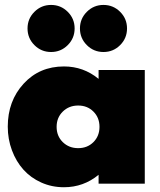

<svg xmlns="http://www.w3.org/2000/svg" viewBox="-20 -752 655 786"><path d="M11.8 -233.6Q11.8 -338.6 76.6 -409.3Q141.4 -480 241.8 -480Q321.8 -480 383.6 -429.1V-465.5H572.7V0H383.6V-36.4Q321.8 14.5 241.8 14.5Q191.8 14.5 148.9 -4.8Q105.9 -24.1 75.9 -57.5Q45.9 -90.9 28.9 -136.6Q11.8 -182.3 11.8 -233.6ZM257.3 -567.3Q229.1 -539.1 189.1 -539.1Q149.1 -539.1 120.9 -567.3Q92.7 -595.5 92.7 -635.5Q92.7 -675.5 120.9 -703.6Q149.1 -731.8 189.1 -731.8Q229.1 -731.8 257.3 -703.6Q285.5 -675.5 285.5 -635.5Q285.5 -595.5 257.3 -567.3ZM335.5 -567.3Q307.3 -595.5 307.3 -635.5Q307.3 -675.5 335.5 -703.6Q363.6 -731.8 403.6 -731.8Q443.6 -731.8 471.8 -703.6Q500 -675.5 500 -635.5Q500 -595.5 471.8 -567.3Q443.6 -539.1 403.6 -539.1Q363.6 -539.1 335.5 -567.3ZM362.5 -295.2Q337.7 -320 300 -320Q262.3 -320 237 -295.2Q211.8 -270.5 211.8 -232.7Q211.8 -195 237 -170.2Q262.3 -145.5 300 -145.5Q337.7 -145.5 362.5 -170.2Q387.3 -195 387.3 -232.7Q387.3 -270.5 362.5 -295.2Z"/></svg>

Font: Spartan MB Black
Style: Regular
Weight: 900
Designer: Matt Bailey, Mirko Velimirovic
Foundry: Matt Bailey
Version: Version 1.005